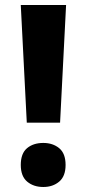

<svg xmlns="http://www.w3.org/2000/svg" viewBox="-20 -734 347 767"><path d="M87 -244 63 -714H244L220 -244ZM153 13Q114 13 88.5 -8.5Q63 -30 63 -75Q63 -121 88 -142Q113 -163 153 -163Q191 -163 216.5 -142Q242 -121 242 -75Q242 -30 216.5 -8.5Q191 13 153 13Z"/></svg>

Font: Noto Sans Tamil SemiCondensed ExtraBold
Style: Regular
Weight: 800
Width: 4
Designer: Jelle Bosma - Monotype Design Team
Foundry: Monotype Imaging Inc.
Version: Version 2.004; ttfautohint (v1.8.4.7-5d5b)